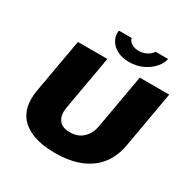

<svg xmlns="http://www.w3.org/2000/svg" viewBox="-196 -1061 1225 1248"><g transform="rotate(30 417.0 -436.5)"><path d="M378 12Q235 12 153 -45.5Q71 -103 71 -218Q71 -233 72.5 -249Q74 -265 77 -282L149 -688H370L298 -280Q297 -272 296 -264Q295 -256 295 -248Q295 -205 319.5 -179Q344 -153 396 -153Q457 -153 494 -189Q531 -225 541 -280L613 -688H834L760 -267Q744 -174 694 -112Q644 -50 564.5 -19Q485 12 378 12ZM501 -741Q449 -741 413 -759.5Q377 -778 359 -807Q341 -836 341 -866Q341 -871 341.5 -876Q342 -881 343 -885H439Q439 -882 440 -879Q441 -876 442 -873Q447 -864 457 -855Q467 -846 482.5 -840.5Q498 -835 518 -835Q543 -835 564 -843Q585 -851 599 -863Q613 -875 617 -885H712Q706 -852 677.5 -818.5Q649 -785 603.5 -763Q558 -741 501 -741Z"/></g></svg>

Font: Archivo SemiBold Black
Style: Italic
Weight: 900
Italic angle: -10°
Version: Version 2.001